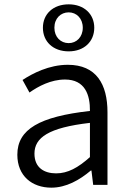

<svg xmlns="http://www.w3.org/2000/svg" viewBox="-20 -853 598 886"><path d="M217 13C285 13 347 -22 399 -66H402L410 0H476V-335C476 -465 424 -554 293 -554C206 -554 130 -514 84 -484L116 -426C157 -455 215 -486 280 -486C373 -486 396 -414 395 -341C163 -315 60 -257 60 -139C60 -41 128 13 217 13ZM239 -53C184 -53 139 -79 139 -144C139 -218 204 -264 395 -286V-128C340 -79 293 -53 239 -53ZM297 -616C368 -616 415 -661 415 -725C415 -788 368 -833 297 -833C225 -833 178 -788 178 -725C178 -661 225 -616 297 -616ZM297 -654C260 -654 231 -682 231 -725C231 -768 260 -796 297 -796C333 -796 362 -768 362 -725C362 -682 333 -654 297 -654Z"/></svg>

Font: Noto Sans CJK SC DemiLight
Style: Regular
Weight: 350
Designer: Ryoko NISHIZUKA 西塚涼子 (kana, bopomofo & ideographs); Paul D. Hunt (Latin, Greek & Cyrillic); Sandoll Communications 산돌커뮤니
Foundry: Adobe
Version: Version 2.004;hotconv 1.0.118;makeotfexe 2.5.65603